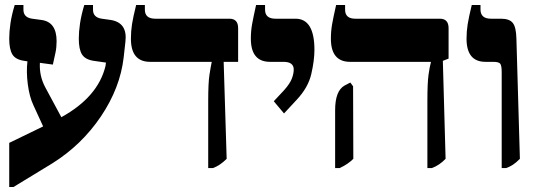

<svg xmlns="http://www.w3.org/2000/svg" viewBox="-20 -667 2149 770"><path d="M190 -12Q308 -86 385 -200.5Q462 -315 476 -437L483 -500Q492 -576 424 -587L388 -592Q353 -597 353 -628V-647H318Q306 -607 301 -573.5Q296 -540 296 -512Q296 -469 309 -448.5Q322 -428 356 -423L405 -416L403 -402Q373 -278 226 -197L162 -316Q137 -362 140 -415L192 -408Q198 -435 202.5 -456Q207 -477 207 -502Q207 -579 146 -587L109 -592Q74 -597 74 -628V-647H39Q27 -608 22 -574Q17 -540 17 -512Q17 -470 29.5 -449Q42 -428 77 -423L90 -421Q85 -379 91.5 -329Q98 -279 114 -245L153 -160L17 -94V83H34Z M815 7H834Q862 -3 889 -30L877 -419H935V-554Q935 -592 900 -592H603Q561 -592 561 -628V-647H526Q514 -599 509.5 -570.5Q505 -542 505 -512Q505 -419 582 -419H829V-418Q825 -399 820 -367Q815 -335 815 -262Z M1119 -212 1170 -267Q1216 -316 1228.5 -370.5Q1241 -425 1241 -467Q1241 -592 1165 -592H1085Q1043 -592 1043 -628V-647H1007Q996 -598 991 -570Q986 -542 986 -512Q986 -419 1063 -419H1117Q1158 -419 1158 -388Q1158 -372 1150.5 -352Q1143 -332 1120 -306L1078 -261Z M1694 7H1712Q1742 -4 1767 -30L1756 -423L1779 -432V-554Q1779 -592 1744 -592H1405Q1364 -592 1364 -628V-647H1328Q1317 -599 1312 -570.5Q1307 -542 1307 -512Q1307 -419 1384 -419H1708V-417Q1703 -399 1698.5 -366.5Q1694 -334 1694 -261ZM1324 7H1342Q1375 -8 1397 -30L1396 -321L1385 -336L1362 -324Q1324 -303 1324 -225Z M1992 7H2010Q2024 2 2036.5 -6Q2049 -14 2065 -30L2051 -512Q2050 -558 2036.5 -575Q2023 -592 1989 -592H1949Q1907 -592 1907 -629V-647H1872Q1860 -598 1855.5 -569.5Q1851 -541 1851 -512Q1851 -419 1927 -419H1958Q1981 -419 1986.5 -411Q1992 -403 1992 -378Z"/></svg>

Font: Noto Serif Hebrew SemiCondensed Extra
Style: Regular
Weight: 800
Width: 4
Designer: Monotype Design Team
Foundry: Monotype Imaging Inc.
Version: Version 1.901